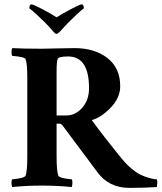

<svg xmlns="http://www.w3.org/2000/svg" viewBox="-20 -869 754 896"><path d="M244.1 -788.1Q269.5 -804.7 311.5 -826.7Q353.5 -848.6 361.3 -848.6Q371.1 -848.6 371.1 -830.1Q347.7 -812.5 296.9 -761.7Q293 -757.8 257.8 -719.7Q249 -710.9 243.2 -710.9Q238.3 -710.9 230.5 -719.7Q212.9 -741.2 188.5 -765.6Q140.6 -812.5 117.2 -830.1Q117.2 -848.6 127 -848.6Q134.8 -848.6 176.8 -826.7Q218.8 -804.7 244.1 -788.1ZM327.1 -644.5Q421.9 -644.5 481.4 -598.1Q541 -551.8 541 -466.8Q541 -412.1 495.6 -365.7Q450.2 -319.3 408.2 -308.6Q439.5 -265.6 475.1 -220.2Q510.7 -174.8 530.3 -150.4L549.8 -127Q570.3 -101.6 593.8 -82Q617.2 -62.5 635.7 -53.7Q654.3 -44.9 672.9 -39.6Q691.4 -34.2 699.2 -33.2Q707 -32.2 711.9 -32.2Q714.8 -25.4 713.9 -12.2Q712.9 1 711.9 3.9Q655.3 7.8 584 7.8Q488.3 7.8 434.6 -65.4L276.4 -277.3Q266.6 -292 258.8 -292H244.1V-141.6Q244.1 -69.3 252 -49.8Q256.8 -37.1 314.5 -32.2Q318.4 -27.3 317.9 -14.2Q317.4 -1 314.5 3.9Q248 -2.9 174.8 -2.9Q103.5 -2.9 37.1 3.9Q34.2 -1 33.7 -14.2Q33.2 -27.3 37.1 -32.2Q94.7 -37.1 99.6 -49.8Q107.4 -69.3 107.4 -141.6V-501Q107.4 -573.2 99.6 -592.8Q95.7 -603.5 37.1 -608.4Q33.2 -613.3 33.7 -626.5Q34.2 -639.6 37.1 -644.5Q81.1 -641.6 176.8 -641.6Q195.3 -641.6 245.6 -643.1Q295.9 -644.5 327.1 -644.5ZM395.5 -457Q395.5 -605.5 297.9 -605.5Q253.9 -605.5 249 -593.8Q244.1 -582 244.1 -534.2V-330.1H289.1Q332 -330.1 363.8 -366.2Q395.5 -402.3 395.5 -457Z"/></svg>

Font: Crimson
Style: Bold
Weight: 700
Version: Version 0.8 ; ttfautohint (v1.00) -l 8 -r 50 -G 200 -x 14 -D